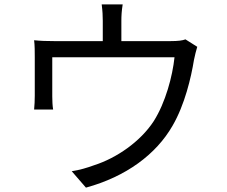

<svg xmlns="http://www.w3.org/2000/svg" viewBox="-20 -821 1040 878"><path d="M541 -801H445C449 -770 450 -747 450 -726V-633H229C194 -633 165 -634 136 -637C139 -615 139 -581 139 -560V-384C139 -365 138 -338 136 -320H223C220 -336 219 -362 219 -380V-559H778C769 -473 737 -352 683 -267C622 -173 512 -98 412 -66C380 -54 342 -43 308 -38L373 37C556 -13 694 -115 769 -246C825 -342 854 -467 867 -547C871 -566 877 -592 882 -607L828 -641C815 -636 796 -633 759 -633H535V-726C535 -747 536 -770 541 -801Z"/></svg>

Font: DAIFUKU Sans JP
Style: Regular
Weight: 400
Designer: Original font ‘Source Han Sans JP’ : Ryoko NISHIZUKA  (kana, bopomofo & ideographs); Paul D. Hunt (Latin, Greek & Cyrill
Foundry: Daifuku
Version: Version 1.001